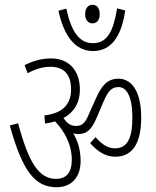

<svg xmlns="http://www.w3.org/2000/svg" viewBox="-20 -877 655 805"><path d="M337 -818C337 -792 351 -779 367 -779C385 -779 398 -791 398 -818C398 -843 386 -857 368 -857C351 -857 337 -844 337 -818ZM505 -833 471 -842C455 -745 430 -696 369 -696C310 -696 278 -749 258 -841L225 -832C249 -722 298 -663 370 -663C444 -663 489 -721 505 -833ZM318 -202C318 -248 306 -287 287 -318C293 -316 300 -315 307 -315C344 -315 364 -333 386 -385L411 -444C431 -491 445 -512 477 -512C510 -512 535 -474 535 -384C535 -292 511 -255 461 -255C431 -255 403 -275 381 -302L358 -277C391 -239 425 -220 463 -220C534 -220 572 -274 572 -384C572 -506 524 -547 477 -547C432 -547 407 -521 382 -464L352 -397C338 -363 325 -349 300 -349C275 -349 263 -359 246 -382C289 -405 315 -445 315 -501C315 -582 268 -632 195 -632C154 -632 120 -622 83 -604L96 -570C129 -588 160 -597 191 -597C250 -597 278 -563 278 -502C278 -441 244 -402 166 -393L169 -359C184 -361 198 -364 211 -368C249 -328 281 -273 281 -207C281 -151 256 -127 215 -127C143 -127 100 -195 56 -360L21 -351C75 -157 127 -92 218 -92C272 -92 318 -126 318 -202Z"/></svg>

Font: Noto Sans Devanagari UI ExtraCondensed ExtraLight
Style: Regular
Weight: 200
Width: 2
Designer: Jelle Bosma - Monotype Design Team
Foundry: Monotype Imaging Inc.
Version: Version 2.004